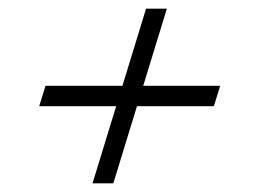

<svg xmlns="http://www.w3.org/2000/svg" viewBox="-20 -469 598 443"><path d="M193.5 -46 317 -449H365L241.5 -46ZM85 -271H488L473.5 -224H70.5Z"/></svg>

Font: Newsreader 60pt
Style: Bold Italic
Weight: 700
Italic angle: -17°
Designer: Hugues Gentile
Foundry: Production Type
Version: Version 1.003